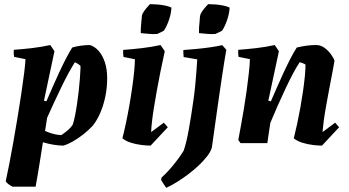

<svg xmlns="http://www.w3.org/2000/svg" viewBox="-20 -688 1676 923"><path d="M40.5 209.5Q30.5 204.5 21.5 198Q12.5 191.5 7.5 183.5Q15 150 24.5 100.7Q34.1 51.5 44.4 -6.4Q54.7 -64.3 64.5 -124.3Q74.3 -184.3 82.6 -239.3Q90.9 -294.3 96.2 -337.3Q101.5 -380.3 102.5 -403.6L47.8 -414.7Q44.8 -430.5 46.2 -448.5Q88.8 -451.5 134.8 -456.9Q180.7 -462.4 221.8 -471.5L241.8 -441.8L191.4 -204L203.1 -201Q216.9 -232.8 232.3 -268.2Q247.8 -303.7 264.2 -339Q280.6 -374.4 296.7 -405.5Q312.9 -436.6 327.1 -459.5Q344.9 -465 367.6 -468.2Q390.4 -471.5 412.2 -471.5Q435.4 -464.7 454.3 -443.2Q473.3 -421.8 484.2 -388.5Q495.2 -355.3 495.2 -312.4Q495.2 -264.9 485.9 -221.6Q476.6 -178.3 460.8 -142.7Q445.1 -107.1 424.6 -82.2Q404.5 -60.8 379.1 -41Q353.7 -21.2 328.8 -7.2Q303.9 6.8 284.3 12Q264 12 237.4 7.7Q210.9 3.4 186.3 -4.2Q179.6 39.8 173.1 79.9Q166.6 120 161.1 153Q155.6 186 151.2 209.5ZM274.4 -38.4Q290.6 -49 305.7 -61.8Q320.8 -74.6 329.4 -88.1Q335 -104.1 340.2 -129.7Q345.5 -155.3 350 -186Q354.4 -216.7 358.2 -248.3Q361.9 -279.8 363.9 -308.5Q365.9 -337.2 366.9 -357.9Q366.9 -361.5 366.9 -365.1Q366.9 -368.6 366.9 -371.2Q361.8 -376.5 354.2 -381.2Q346.6 -385.9 340 -389Q326.7 -367.9 309.4 -336.5Q292.2 -305 274.2 -267.4Q256.2 -229.7 238.6 -192.4Q221 -155 206.6 -122.1L196.6 -58.5Q216.7 -49.4 236 -44.4Q255.3 -39.4 274.4 -38.4Z M628.5 -403.2 573.8 -414.2Q570.8 -430 572.2 -448Q614.8 -451.1 662.9 -456.7Q711 -462.4 752 -471.5L772.1 -441.8Q760.7 -391.1 751.1 -342.3Q741.4 -293.6 733.4 -249.2Q725.4 -204.7 719.4 -167.2Q713.5 -129.6 710.3 -100.5Q707.1 -71.4 706.6 -53L767.5 -98.2L786.6 -76.3L704.1 12Q685.5 12 660 8.9Q634.5 5.9 610.1 -1.7Q585.6 -9.2 568.5 -23.1Q576.6 -54.8 585.2 -95.3Q593.8 -135.7 601.6 -179.8Q609.4 -223.9 615.4 -266.4Q621.5 -308.9 625 -344.5Q628.5 -380.1 628.5 -403.2ZM656.9 -528.8Q656.3 -539.4 657.2 -555.8Q658.1 -572.2 659.9 -587.3Q661.8 -602.5 661.7 -610.3Q663.7 -621.7 672.3 -633.9Q680.9 -646.2 689.7 -655.8Q698.5 -665.5 701 -668.1Q716.9 -668.1 735.7 -666.6Q754.6 -665 772.6 -661.5Q790.7 -658 804.2 -651.7Q802.6 -621.3 791.6 -590.2Q780.7 -559.1 767.6 -540.3Q760.8 -536.4 753 -532.8Q745.1 -529.2 735.7 -524.8Q716.2 -523.2 696.9 -525.1Q677.5 -526.9 656.9 -528.8Z M779 214.9Q772.6 205.8 766.3 196.2Q760.1 186.7 754.1 176.7L757.1 165.2Q776.4 148.1 796.3 125.4Q816.3 102.7 833.8 79.2Q851.4 55.7 863.1 36Q876 -1.3 887.5 -64.9Q899 -128.5 909.8 -205.7Q915.3 -243.6 918.6 -278.9Q921.8 -314.3 924.3 -345.4Q926.7 -376.6 928.2 -402.6L863 -413.7Q862 -421.1 861.5 -430.6Q861 -440 861.5 -447.5Q890.2 -449.5 923.1 -452.6Q956 -455.7 988.6 -460.3Q1021.3 -464.9 1048.5 -471L1068 -448.7Q1063.1 -421.2 1058.3 -391.4Q1053.6 -361.6 1048.6 -328.6Q1043.6 -295.6 1038.1 -258Q1032.5 -220.3 1026.4 -177.1Q1020.3 -133.9 1013.4 -84.7Q1006.6 -35.4 998.4 21.9Q992.7 41 976.1 62.7Q959.6 84.3 936 106.7Q912.4 129 885 149.7Q857.7 170.3 830.4 187.2Q803.1 204.2 779 214.9ZM936.6 -528.8Q936.1 -539.4 936.9 -555.8Q937.8 -572.2 939.7 -587.3Q941.5 -602.5 941.4 -610.3Q943.5 -621.7 952.1 -633.9Q960.6 -646.2 969.4 -655.8Q978.2 -665.5 980.8 -668.1Q996.6 -668.1 1015.5 -666.6Q1034.3 -665 1052.4 -661.5Q1070.4 -658 1083.9 -651.7Q1082.3 -621.3 1071.3 -590.2Q1060.4 -559.1 1047.4 -540.3Q1040.6 -536.4 1032.7 -532.8Q1024.9 -529.2 1015.4 -524.8Q995.9 -523.2 976.6 -525.1Q957.2 -526.9 936.6 -528.8Z M1527.9 12Q1509.3 12 1484.1 8.9Q1458.8 5.9 1434.1 -1.7Q1409.4 -9.2 1392.3 -23.1Q1400.4 -54.8 1408.5 -92.6Q1416.6 -130.3 1423.9 -170.6Q1431.1 -211 1436.7 -249.6Q1442.2 -288.2 1445.5 -321.3Q1448.7 -354.5 1448.7 -377.5Q1444.1 -380.7 1436.4 -383.8Q1428.7 -387 1420.9 -389Q1406.6 -368.4 1388.4 -334.1Q1370.2 -299.8 1350.8 -258.3Q1331.4 -216.8 1312.8 -175Q1294.3 -133.1 1279.4 -96.8L1265.1 0H1136.1L1125.6 -15.5Q1131.1 -44.3 1138.1 -82.9Q1145.1 -121.5 1152.4 -164.7Q1159.7 -207.8 1165.6 -251Q1171.4 -294.3 1175.9 -333.7Q1180.5 -373.2 1181.5 -403.6L1126.8 -414.7Q1123.8 -430.5 1125.2 -448.5Q1167.8 -451.5 1213.8 -456.9Q1259.7 -462.4 1300.8 -471.5L1320.8 -441.8L1269.9 -204L1282.1 -201Q1296.4 -233.2 1311.8 -268.7Q1327.2 -304.1 1343.6 -339.5Q1360.1 -374.9 1376 -405.7Q1391.9 -436.6 1406.6 -459.5Q1432 -465.5 1453.9 -468.5Q1475.8 -471.5 1499.9 -471.5Q1521.4 -471.5 1539.8 -458.2Q1558.1 -444.9 1570.9 -427.2Q1583.7 -409.5 1588.1 -396.2Q1584.2 -371.3 1578.7 -343.7Q1573.2 -316.1 1567.9 -287.7Q1562.7 -259.2 1557.2 -230.8Q1551.6 -199.7 1546 -168.8Q1540.4 -138 1536.6 -109.2Q1532.9 -80.4 1530.4 -53L1591.2 -98.2L1610.3 -76.3Z"/></svg>

Font: Labrada
Style: Italic
Weight: 400
Italic angle: -7°
Designer: Mercedes Jáuregui
Foundry: Omnibus-Type Team
Version: Version 1.000